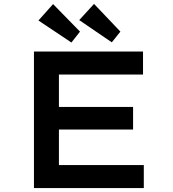

<svg xmlns="http://www.w3.org/2000/svg" viewBox="-20 -964 887 984"><path d="M154 0V-700H713V-582H282V-118H717V0ZM222 -300V-416H662V-300ZM553 -747 386 -861 462 -944 597 -802ZM346 -746 177 -859 252 -943 390 -802Z"/></svg>

Font: Lexend Peta Medium
Style: Regular
Weight: 500
Designer: Bonnie Shaver-Troup, Thomas Jockin
Foundry: Lexend
Version: Version 1.007